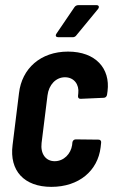

<svg xmlns="http://www.w3.org/2000/svg" viewBox="-20 -720 440 748"><path d="M207 -575H264C269 -575 275 -578 278 -583L362 -685C368 -693 365 -700 356 -700H286C280 -700 274 -698 270 -692L200 -589C194 -580 199 -575 207 -575ZM180 8C288 8 361 -55 372 -146L374 -164C375 -171 371 -176 364 -176L275 -177C268 -177 263 -172 262 -165L261 -155C256 -121 229 -92 193 -92C158 -92 137 -121 142 -163L165 -348C170 -390 198 -419 233 -419C269 -419 289 -390 285 -357L284 -347C283 -339 287 -335 294 -335L384 -339C391 -339 396 -344 397 -351L399 -365C410 -453 353 -519 245 -519C138 -519 65 -453 54 -357L29 -155C16 -55 74 8 180 8Z"/></svg>

Font: Barlow Condensed SemiBold
Style: Italic
Weight: 600
Width: 3
Italic angle: -7°
Designer: Jeremy Tribby
Foundry: Tribby Type
Version: Version 1.422;hotconv 1.0.109;makeotfexe 2.5.65596